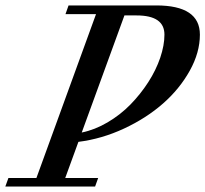

<svg xmlns="http://www.w3.org/2000/svg" viewBox="-63 -683 752 703"><path d="M-43.5 0 -32.2 -31.2H70.3L288.6 -631.3H176.8L188 -663.1H509.3Q668.9 -663.1 668.9 -556.2Q668.9 -490.7 631.8 -424.1Q594.7 -357.4 533.9 -304Q473.1 -250.5 391.4 -212.4Q309.6 -174.3 224.1 -163.6L175.8 -31.2H296.4L285.2 0ZM437 -626.5H392.6L236.3 -197.8Q284.2 -207.5 331.1 -235.1Q377.9 -262.7 414.8 -300.5Q451.7 -338.4 480 -382.3Q508.3 -426.3 523.7 -471.7Q539.1 -517.1 539.1 -556.2Q539.1 -626.5 437 -626.5Z"/></svg>

Font: Elstob 10pt Medium
Style: Italic
Weight: 500
Italic angle: -20°
Designer: Peter S. Baker
Version: Version 1.015